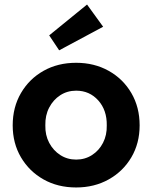

<svg xmlns="http://www.w3.org/2000/svg" viewBox="-20 -817 672 847"><path d="M316 10Q235 10 172 -25.5Q109 -61 72.5 -123Q36 -185 36 -264Q36 -344 72.5 -406.5Q109 -469 172 -504.5Q235 -540 316 -540Q396 -540 459.5 -504.5Q523 -469 559.5 -406.5Q596 -344 596 -264Q596 -185 559.5 -123Q523 -61 459.5 -25.5Q396 10 316 10ZM316 -113Q355 -113 386 -133Q417 -153 434.5 -187Q452 -221 451 -264Q452 -331 413.5 -374Q375 -417 316 -417Q277 -417 246 -397Q215 -377 197 -342.5Q179 -308 180 -264Q179 -221 197 -187Q215 -153 246 -133Q277 -113 316 -113ZM241 -595 197 -661 364 -797 435 -699Z"/></svg>

Font: Readex Pro SemiBold
Style: Regular
Weight: 600
Designer: Bonnie Shaver-Troup, Thomas Jockin
Foundry: Lexend
Version: Version 1.204; ttfautohint (v1.8.4.7-5d5b)